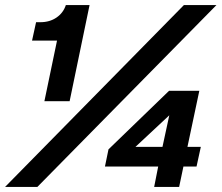

<svg xmlns="http://www.w3.org/2000/svg" viewBox="-68 -741 878 761"><path d="M108 -340 158 -580H59L75 -653H92Q129 -653 156 -671.5Q183 -690 193 -721H287L208 -340ZM-48 0 661 -721H790L80 0ZM543 0 559 -81H348L362 -149L602 -381H722L675 -159H728L711 -81H659L642 0ZM469 -159H576L603 -284Z"/></svg>

Font: Mona Sans Expanded
Style: Bold Italic
Weight: 700
Width: 7
Italic angle: -11.7°
Designer: Deni Anggara
Foundry: GitHub
Version: Version 1.001;gftools[0.9.33]